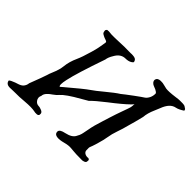

<svg xmlns="http://www.w3.org/2000/svg" viewBox="-164 -928 1189 1189"><g transform="rotate(45 430.0 -333.5)"><path d="M205.1 -673.3 190.4 -672.4Q189.9 -672.4 187.5 -669.9Q185.1 -668 184.1 -665.5Q183.6 -664.6 183.1 -664.1Q182.1 -663.1 182.6 -657.7Q184.1 -644.5 188.5 -640.1Q192.4 -636.2 204.1 -630.4Q214.8 -625 223.6 -622.6Q229.5 -621.1 233.4 -618.7Q238.3 -615.7 238.8 -611.8Q238.8 -608.4 235.8 -591.8Q234.4 -582 231.9 -569.3Q229.5 -556.6 229 -553.7Q227.5 -543.5 215.8 -503.4Q199.2 -445.3 184.6 -413.1Q163.1 -366.7 158.7 -321.8Q155.3 -289.1 136.7 -246.1Q128.9 -228.5 128.9 -226.6Q128.9 -223.6 109.4 -169.4Q91.8 -121.6 82 -97.2Q80.1 -76.2 66.4 -61.5Q55.7 -50.8 34.2 -44.4Q26.4 -42 18.1 -39.1Q-10.3 -28.8 -19.5 -20Q-18.1 -4.4 -4.9 2.9Q5.9 8.8 28.8 6.8Q36.6 6.3 45.4 6.3Q57.6 5.9 65.4 5.9Q95.2 6.8 142.6 2.4Q199.7 -2.4 228.5 3.9Q233.4 4.9 236.8 5.4Q239.3 5.4 246.1 5.4Q246.1 5.4 246.1 5.4Q249 5.4 251.5 5.4Q255.4 4.9 257.8 3.9Q258.8 3.4 259.8 2.9Q263.2 1 264.6 -1.5Q265.1 -2.9 265.6 -5.9Q267.1 -13.7 264.6 -20Q261.7 -26.4 252 -31.2Q247.6 -33.7 238.3 -36.1Q231 -38.6 224.1 -38.6Q205.1 -38.6 193.4 -54.7Q179.7 -73.7 190.4 -95.2Q190.9 -111.8 206.1 -127.4Q215.8 -138.2 234.9 -150.9Q253.9 -164.1 264.6 -177.2Q277.8 -192.4 305.7 -211.9Q331.1 -230 384.8 -260.3Q406.2 -272.5 419.9 -280.8Q446.3 -308.6 509.3 -357.4Q528.8 -372.6 542 -382.8Q608.9 -436 635.7 -466.3Q634.8 -465.8 633.8 -457Q633.8 -455.1 633.8 -453.6Q634.3 -450.2 632.8 -444.8Q632.8 -443.8 631.3 -436.5Q628.9 -426.3 612.3 -381.3Q598.1 -342.3 584 -297.4Q574.7 -266.6 569.8 -252Q550.3 -192.4 543.9 -153.8Q542.5 -146 539.6 -132.3Q537.6 -121.6 536.6 -117.2Q535.2 -110.8 533.7 -105Q529.3 -89.8 523.9 -82Q522 -78.6 520.5 -75.2Q506.8 -47.4 459.5 -37.1Q438 -32.7 428.2 -26.4Q415 -18.1 417 -4.4Q419.4 14.2 443.4 16.6Q462.9 19 495.1 10.3Q526.9 1.5 549.8 3.9Q555.2 4.4 572.8 5.9Q595.7 7.3 600.1 7.8Q611.3 8.8 634.3 8.3Q648.9 7.8 649.7 8.5Q650.4 9.3 656.7 7.8Q670.4 4.9 675.3 -1Q679.2 -5.4 678.7 -13.2Q680.7 -22 674.3 -26.4Q668.5 -30.3 660.2 -27.8Q645.5 -28.3 635.7 -35.6Q624.5 -44.4 626 -58.1Q624 -78.1 628.4 -86.4Q632.3 -94.2 643.6 -130.9Q657.7 -178.7 661.6 -205.6Q666 -235.4 678.2 -270Q690.4 -303.2 704.1 -356.4Q709 -374 714.4 -393.1Q725.1 -432.6 728.5 -448.7Q731 -483.9 750 -526.4Q759.3 -546.9 764.6 -561.5Q788.1 -624.5 830.6 -632.3Q851.6 -636.2 880.9 -655.8Q881.3 -659.2 879.4 -663.6Q878.4 -666 877.4 -667Q876 -668.5 870.1 -671.9Q866.7 -673.8 865.2 -675.3Q861.8 -678.7 852.1 -680.2Q842.8 -681.6 827.1 -681.2Q817.9 -680.7 815.4 -681.2Q809.6 -681.6 782.2 -677.7Q729 -670.4 705.1 -673.8Q696.8 -675.3 684.6 -678.7Q665 -684.6 647.5 -683.6Q620.1 -682.1 616.7 -663.6Q614.7 -651.9 624 -641.6Q631.3 -633.3 645 -628.9Q652.8 -626.5 660.6 -622.6Q676.8 -614.7 680.7 -606.9Q681.6 -585.4 672.9 -567.4Q663.1 -547.9 648.9 -539.1Q639.6 -533.7 595.7 -501.5Q544.9 -463.9 529.3 -450.7Q501 -433.1 446.3 -387.7Q406.2 -354 379.4 -335.9Q347.2 -314 248.5 -230Q234.9 -218.3 231.4 -215.3Q219.2 -220.2 231 -273.9Q246.6 -347.7 311.5 -534.7Q314 -556.2 331.1 -583.5Q334 -588.4 335.4 -590.8Q358.4 -626.5 395 -627Q406.7 -627 417.5 -629.4Q439 -634.8 448.2 -647.9Q446.8 -657.7 440.9 -664.1Q435.5 -669.9 425.3 -671.9Q420.4 -672.9 414.1 -673.3Q402.3 -674.3 395.5 -673.3Q389.2 -672.9 375.5 -673.3Q358.9 -673.8 339.4 -673.8Q317.9 -673.3 273.4 -671.4Q257.3 -670.9 253.4 -670.9Q228.5 -669.9 205.1 -673.3Z"/></g></svg>

Font: IM FELL English
Style: Italic
Weight: 400
Italic angle: -18°
Designer: Igino Marini
Foundry: Igino Marini
Version: 3.00